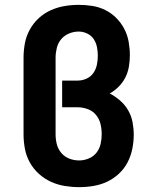

<svg xmlns="http://www.w3.org/2000/svg" viewBox="-20 -763 640 791"><path d="M306 8Q276 8 246 3Q216 -2 189 -14.5Q162 -27 139.5 -47.5Q117 -68 102.5 -94.5Q88 -121 82.5 -150.5Q77 -180 77 -210V-525Q77 -555 82.5 -584.5Q88 -614 102.5 -640.5Q117 -667 139 -687.5Q161 -708 188.5 -720.5Q216 -733 245.5 -738Q275 -743 305 -743Q333 -743 361 -738.5Q389 -734 414 -721.5Q439 -709 459 -689Q479 -669 492 -644Q505 -619 510 -591Q515 -563 515 -535Q515 -512 511 -488.5Q507 -465 496.5 -444Q486 -423 469 -406Q452 -389 432 -378Q455 -366 475 -348.5Q495 -331 508 -308.5Q521 -286 526 -260Q531 -234 531 -208Q531 -179 525 -149.5Q519 -120 505.5 -94Q492 -68 470 -47.5Q448 -27 421.5 -14.5Q395 -2 365.5 3Q336 8 306 8Q306 8 306 8Q306 8 306 8ZM306 -102Q326 -102 345.5 -110Q365 -118 377.5 -134Q390 -150 394.5 -170Q399 -190 399 -210Q399 -232 394 -252.5Q389 -273 375.5 -289.5Q362 -306 341.5 -313.5Q321 -321 300 -321H236V-431H300Q319 -431 336.5 -439Q354 -447 364.5 -462Q375 -477 379 -495.5Q383 -514 383 -533Q383 -551 379.5 -569Q376 -587 366 -602Q356 -617 339 -625Q322 -633 304 -633Q284 -633 264.5 -625Q245 -617 232 -601.5Q219 -586 214 -565.5Q209 -545 209 -525V-210Q209 -189 214 -169Q219 -149 232.5 -133Q246 -117 265.5 -109.5Q285 -102 306 -102Z"/></svg>

Font: Iosevka Curly Slab XBdEx
Style: Regular
Weight: 800
Width: 7
Monospace: yes
Designer: Belleve Invis
Foundry: Belleve Invis
Version: Version 11.0.0; ttfautohint (v1.8.3)